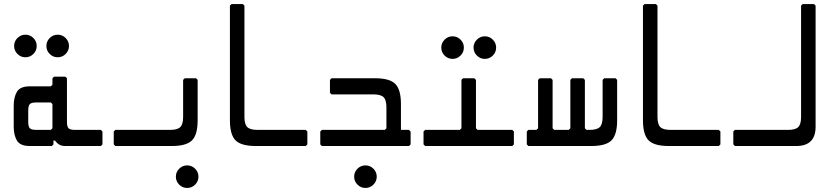

<svg xmlns="http://www.w3.org/2000/svg" viewBox="-20 -724 4136 952"><path d="M480 0H304Q286 0 274 -7Q262 -14 253 -27H245V-8L237 0H128Q80 0 64 -27Q48 -54 48 -96V-200Q48 -242 64 -269Q80 -296 128 -296H232L240 -304V-336L248 -344H304L312 -336V-120Q312 -96 320 -88Q328 -80 352 -80H480L488 -72V-8ZM120 -120Q120 -96 128 -88Q136 -80 160 -80H232L240 -88V-208L232 -216H160Q136 -216 128 -208Q120 -200 120 -176ZM106 -440Q83 -440 66.5 -456.5Q50 -473 50 -496Q50 -519 66.5 -535.5Q83 -552 106 -552Q129 -552 145.5 -535.5Q162 -519 162 -496Q162 -473 145.5 -456.5Q129 -440 106 -440ZM266 -440Q243 -440 226.5 -456.5Q210 -473 210 -496Q210 -519 226.5 -535.5Q243 -552 266 -552Q289 -552 305.5 -535.5Q322 -519 322 -496Q322 -473 305.5 -456.5Q289 -440 266 -440Z M552 0 544 -8V-72L552 -80H824Q860 -80 874 -94Q888 -108 888 -144V-328L896 -336H952L960 -328V-128Q960 -56 932 -28Q904 0 832 0ZM908 208Q885 208 868.5 191.5Q852 175 852 152Q852 129 868.5 112.5Q885 96 908 96Q931 96 947.5 112.5Q964 129 964 152Q964 175 947.5 191.5Q931 208 908 208Z M1248 0Q1176 0 1148 -28Q1120 -56 1120 -128V-696L1128 -704H1184L1192 -696V-144Q1192 -108 1206 -94Q1220 -80 1256 -80H1496L1504 -72V-8L1496 0Z M1576 0 1568 -8V-72L1576 -80H1888L1896 -88V-192Q1896 -228 1882 -242Q1868 -256 1832 -256H1624L1616 -264V-328L1624 -336H1840Q1912 -336 1940 -308Q1968 -280 1968 -208V-80H2008L2016 -71V-8L2008 0ZM1792 208Q1769 208 1752.5 191.5Q1736 175 1736 152Q1736 129 1752.5 112.5Q1769 96 1792 96Q1815 96 1831.5 112.5Q1848 129 1848 152Q1848 175 1831.5 191.5Q1815 208 1792 208Z M2088 0 2080 -8V-72L2088 -80H2260L2268 -88V-328L2276 -336H2332L2340 -328V-88L2348 -80H2520L2528 -72V-8L2520 0ZM2224 -432Q2201 -432 2184.5 -448.5Q2168 -465 2168 -488Q2168 -511 2184.5 -527.5Q2201 -544 2224 -544Q2247 -544 2263.5 -527.5Q2280 -511 2280 -488Q2280 -465 2263.5 -448.5Q2247 -432 2224 -432ZM2384 -432Q2361 -432 2344.5 -448.5Q2328 -465 2328 -488Q2328 -511 2344.5 -527.5Q2361 -544 2384 -544Q2407 -544 2423.5 -527.5Q2440 -511 2440 -488Q2440 -465 2423.5 -448.5Q2407 -432 2384 -432Z M2600 0 2592 -8V-72L2600 -80H2640L2648 -88V-328L2656 -336H2712L2720 -328V-88L2728 -80H2800L2808 -88V-328L2816 -336H2872L2880 -328V-88L2888 -80H2904Q2940 -80 2954 -94Q2968 -108 2968 -144V-328L2976 -336H3032L3040 -328V-128Q3040 -56 3012 -28Q2984 0 2912 0Z M3296 0Q3224 0 3196 -28Q3168 -56 3168 -128V-696L3176 -704H3232L3240 -696V-144Q3240 -108 3254 -94Q3268 -80 3304 -80H3544L3552 -72V-8L3544 0Z M3928 0H3624L3616 -8V-72L3624 -80H3888Q3924 -80 3938 -94Q3952 -108 3952 -144V-696L3960 -704H4016L4024 -696V-96Q4024 -48 4000 -24Q3976 0 3928 0Z"/></svg>

Font: Hasubi Mono
Style: Regular
Weight: 400
Designer: Eli Heuer
Foundry: Eli Heuer
Version: Version 1.000